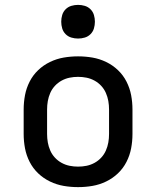

<svg xmlns="http://www.w3.org/2000/svg" viewBox="-20 -759 640 787"><path d="M300 8Q270 8 241 3Q212 -2 185 -15Q158 -28 136.5 -48.5Q115 -69 101.5 -95.5Q88 -122 82.5 -151Q77 -180 77 -210V-310Q77 -340 82.5 -369Q88 -398 101.5 -424.5Q115 -451 136.5 -471.5Q158 -492 185 -505Q212 -518 241 -523Q270 -528 300 -528Q330 -528 359 -523Q388 -518 415 -505Q442 -492 463.5 -471.5Q485 -451 498.5 -424.5Q512 -398 517.5 -369Q523 -340 523 -310V-210Q523 -180 517.5 -151Q512 -122 498.5 -95.5Q485 -69 463.5 -48.5Q442 -28 415 -15Q388 -2 359 3Q330 8 300 8ZM300 -76Q318 -76 335 -79.5Q352 -83 367.5 -91.5Q383 -100 395 -113Q407 -126 414 -142Q421 -158 424 -175Q427 -192 427 -210V-310Q427 -328 424 -345Q421 -362 414 -378Q407 -394 395 -407Q383 -420 367.5 -428.5Q352 -437 335 -440.5Q318 -444 300 -444Q282 -444 265 -440.5Q248 -437 232.5 -428.5Q217 -420 205 -407Q193 -394 186 -378Q179 -362 176 -345Q173 -328 173 -310V-210Q173 -192 176 -175Q179 -158 186 -142Q193 -126 205 -113Q217 -100 232.5 -91.5Q248 -83 265 -79.5Q282 -76 300 -76ZM300 -601Q286 -601 272.5 -605Q259 -609 249 -619Q239 -629 235 -642.5Q231 -656 231 -670Q231 -684 235 -697.5Q239 -711 249 -721Q259 -731 272.5 -735Q286 -739 300 -739Q314 -739 327.5 -735Q341 -731 351 -721Q361 -711 365 -697.5Q369 -684 369 -670Q369 -656 365 -642.5Q361 -629 351 -619Q341 -609 327.5 -605Q314 -601 300 -601Z"/></svg>

Font: Iosevka Fixed Curly Md Ex
Style: Regular
Weight: 500
Width: 7
Monospace: yes
Designer: Belleve Invis
Foundry: Belleve Invis
Version: Version 30.1.2